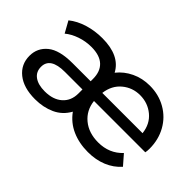

<svg xmlns="http://www.w3.org/2000/svg" viewBox="-74 -836 1143 1143"><g transform="rotate(45 497.5 -264.5)"><path d="M942 -235H510Q518 -164 570 -121Q622 -78 702 -78Q795 -78 855 -142L909 -80Q872 -38 818.5 -16Q765 6 699 6Q625 6 565 -20.5Q505 -47 466 -101Q435 -45 379 -19.5Q323 6 254 6Q158 6 103 -38Q48 -82 48 -154Q48 -220 99 -262Q150 -304 261 -304H413V-324Q413 -386 377.5 -419Q342 -452 272 -452Q224 -452 179 -436.5Q134 -421 103 -395L63 -467Q104 -500 161 -517.5Q218 -535 281 -535Q428 -535 478 -441Q513 -485 565.5 -510Q618 -535 681 -535Q756 -535 816.5 -500.5Q877 -466 911 -405Q945 -344 945 -268Q945 -249 942 -235ZM511 -304H850Q842 -374 793.5 -414Q745 -454 680 -454Q616 -454 568 -414Q520 -374 511 -304ZM413 -201V-235H265Q143 -235 143 -156Q143 -114 174.5 -91Q206 -68 262 -68Q332 -68 372.5 -104Q413 -140 413 -201Z"/></g></svg>

Font: CMG Sans Medium
Style: Regular
Weight: 500
Designer: Julieta Ulanovsky
Foundry: Julieta Ulanovsky
Version: Version 7.200